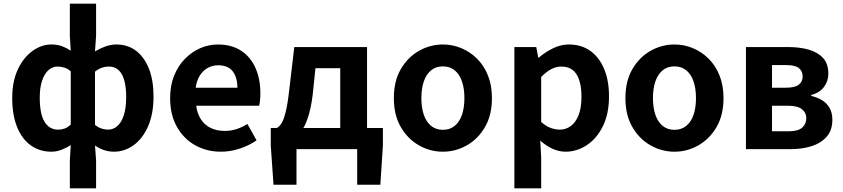

<svg xmlns="http://www.w3.org/2000/svg" viewBox="-20 -818 4625 1053"><path d="M363 215V62L368 -22Q346 -8 318.5 3Q291 14 262 14Q197 14 148.5 -21Q100 -56 73.5 -122Q47 -188 47 -280Q47 -371 77.5 -436.5Q108 -502 157.5 -538Q207 -574 262 -574Q295 -574 320.5 -564.5Q346 -555 368 -540L363 -621V-798H507V-621L501 -536Q527 -552 557.5 -563Q588 -574 618 -574Q682 -574 727.5 -538.5Q773 -503 797.5 -439.5Q822 -376 822 -289Q822 -193 792 -125Q762 -57 712.5 -21.5Q663 14 605 14Q578 14 551.5 5.5Q525 -3 501 -20L507 62V215ZM299 -107Q318 -107 334.5 -113Q351 -119 368 -135V-427Q351 -442 332 -447.5Q313 -453 295 -453Q268 -453 246 -433.5Q224 -414 211 -376Q198 -338 198 -282Q198 -194 224 -150.5Q250 -107 299 -107ZM572 -107Q601 -107 623.5 -126.5Q646 -146 659 -186Q672 -226 672 -287Q672 -340 661.5 -377.5Q651 -415 630 -434Q609 -453 577 -453Q558 -453 539.5 -447Q521 -441 501 -425V-133Q520 -118 538.5 -112.5Q557 -107 572 -107Z M1192 14Q1114 14 1051 -21Q988 -56 950.5 -122Q913 -188 913 -280Q913 -348 934.5 -402Q956 -456 993.5 -494.5Q1031 -533 1077.5 -553.5Q1124 -574 1174 -574Q1251 -574 1303 -539.5Q1355 -505 1381.5 -444.5Q1408 -384 1408 -306Q1408 -286 1406 -267.5Q1404 -249 1401 -238H1056Q1062 -193 1083 -162Q1104 -131 1137 -115.5Q1170 -100 1212 -100Q1246 -100 1276 -109.5Q1306 -119 1337 -138L1387 -48Q1346 -20 1295 -3Q1244 14 1192 14ZM1053 -337H1282Q1282 -393 1256.5 -426.5Q1231 -460 1176 -460Q1147 -460 1121 -446.5Q1095 -433 1077 -405.5Q1059 -378 1053 -337Z M1606 0V195H1480L1465 -20V-116H2080V-20L2066 195H1939V0ZM1846 -43V-444H1710L1695 -299Q1686 -226 1669.5 -175.5Q1653 -125 1629.5 -94Q1606 -63 1577 -48Q1548 -33 1514 -31L1498 -116Q1513 -124 1524.5 -142.5Q1536 -161 1547 -205Q1558 -249 1567 -331L1594 -560H1993V-43Z M2409 14Q2339 14 2277.5 -21Q2216 -56 2178 -121.5Q2140 -187 2140 -280Q2140 -373 2178 -438.5Q2216 -504 2277.5 -539Q2339 -574 2409 -574Q2462 -574 2510 -554Q2558 -534 2596 -496.5Q2634 -459 2656 -404.5Q2678 -350 2678 -280Q2678 -187 2640 -121.5Q2602 -56 2540.5 -21Q2479 14 2409 14ZM2409 -106Q2447 -106 2473.5 -127.5Q2500 -149 2513.5 -188Q2527 -227 2527 -280Q2527 -333 2513.5 -372Q2500 -411 2473.5 -432.5Q2447 -454 2409 -454Q2371 -454 2344.5 -432.5Q2318 -411 2304.5 -372Q2291 -333 2291 -280Q2291 -227 2304.5 -188Q2318 -149 2344.5 -127.5Q2371 -106 2409 -106Z M2801 215V-560H2921L2932 -502H2935Q2970 -532 3012.5 -553Q3055 -574 3100 -574Q3169 -574 3218 -538.5Q3267 -503 3293.5 -439.5Q3320 -376 3320 -289Q3320 -193 3286 -125Q3252 -57 3197.5 -21.5Q3143 14 3082 14Q3046 14 3010.5 -2Q2975 -18 2943 -47L2948 44V215ZM3050 -107Q3083 -107 3110 -126.5Q3137 -146 3153 -186Q3169 -226 3169 -287Q3169 -340 3157 -377.5Q3145 -415 3121 -434Q3097 -453 3058 -453Q3030 -453 3003.5 -439Q2977 -425 2948 -396V-149Q2975 -125 3001 -116Q3027 -107 3050 -107Z M3679 14Q3609 14 3547.5 -21Q3486 -56 3448 -121.5Q3410 -187 3410 -280Q3410 -373 3448 -438.5Q3486 -504 3547.5 -539Q3609 -574 3679 -574Q3732 -574 3780 -554Q3828 -534 3866 -496.5Q3904 -459 3926 -404.5Q3948 -350 3948 -280Q3948 -187 3910 -121.5Q3872 -56 3810.5 -21Q3749 14 3679 14ZM3679 -106Q3717 -106 3743.5 -127.5Q3770 -149 3783.5 -188Q3797 -227 3797 -280Q3797 -333 3783.5 -372Q3770 -411 3743.5 -432.5Q3717 -454 3679 -454Q3641 -454 3614.5 -432.5Q3588 -411 3574.5 -372Q3561 -333 3561 -280Q3561 -227 3574.5 -188Q3588 -149 3614.5 -127.5Q3641 -106 3679 -106Z M4071 0V-560H4302Q4365 -560 4414.5 -546Q4464 -532 4493.5 -500.5Q4523 -469 4523 -413Q4523 -375 4500 -342.5Q4477 -310 4429 -297V-292Q4463 -284 4489 -268Q4515 -252 4530 -225.5Q4545 -199 4545 -161Q4545 -104 4514 -68.5Q4483 -33 4431.5 -16.5Q4380 0 4315 0ZM4214 -337H4291Q4340 -337 4361 -353.5Q4382 -370 4382 -398Q4382 -428 4361.5 -444.5Q4341 -461 4293 -461H4214ZM4214 -98H4306Q4357 -98 4379.5 -118Q4402 -138 4402 -171Q4402 -200 4378 -219Q4354 -238 4303 -238H4214Z"/></svg>

Font: Noto Sans SC
Style: Bold
Weight: 700
Designer: Ryoko NISHIZUKA  (kana, bopomofo & ideographs); Paul D. Hunt (Latin, Greek & Cyrillic); Sandoll Communications , Soo-you
Foundry: Adobe
Version: Version 2.004-H2;hotconv 1.0.118;makeotfexe 2.5.65603